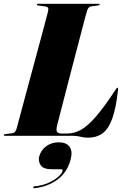

<svg xmlns="http://www.w3.org/2000/svg" viewBox="-40 -720 656 1018"><path d="M346.5 0H-14Q-20 0 -20 -3.5Q-20 -8 -13.5 -8.5L26 -14Q35 -15 40 -21.8Q45 -28.5 48 -38Q49.5 -43.5 59 -79Q68.5 -114.5 83.2 -169.2Q98 -224 115.2 -288.2Q132.5 -352.5 149.8 -416.2Q167 -480 181.5 -534Q196 -588 205 -622.2Q214 -656.5 215 -660.5Q217.5 -673 214.5 -678.8Q211.5 -684.5 199 -686L162 -691Q155.5 -691.5 155.5 -695.5Q155.5 -700 162.5 -700H482.5Q488.5 -700 488.5 -696.5Q488.5 -692 482 -691.5L442.5 -686Q428 -684 421.5 -662Q420 -659 411.2 -626Q402.5 -593 388.8 -540.5Q375 -488 358.8 -425.8Q342.5 -363.5 326.2 -301Q310 -238.5 296.2 -185Q282.5 -131.5 273.5 -96.8Q264.5 -62 263 -56Q256.5 -30 262.5 -21Q268.5 -12 287 -12H317Q354 -12 390 -32.2Q426 -52.5 470 -103.5Q514 -154.5 574.5 -247Q579.5 -255 582.5 -255Q587 -255 586 -246Q575.5 -146.5 555 -90.8Q534.5 -35 502.8 -12.5Q471 10 426.5 10Q406 10 387.2 5Q368.5 0 346.5 0ZM236 177.5Q190.5 177.5 176 156.5Q161.5 135.5 168 109Q177 76 205.2 55.2Q233.5 34.5 271 34.5Q311.5 34.5 328.8 58Q346 81.5 334.5 126Q317 192.5 266.2 231Q215.5 269.5 142.5 278Q136 279 136.5 274Q137 268.5 142.5 268Q182.5 264.5 215 250.2Q247.5 236 267.8 218.2Q288 200.5 291.5 187Q294 177.5 284.5 177.5Z"/></svg>

Font: Fraunces 144pt S000 Black
Style: Italic
Weight: 900
Italic angle: -16°
Version: Version 1.000; ttfautohint (v1.8.3)